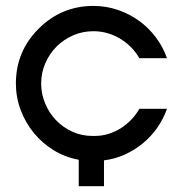

<svg xmlns="http://www.w3.org/2000/svg" viewBox="-20 -542 604 649"><path d="M246.1 87.4V-2Q200.2 -10.3 161.4 -34.2Q122.6 -58.1 94.2 -92.8Q65.9 -127.4 49.8 -170.4Q33.7 -213.4 33.7 -259.8Q33.7 -368.2 110.4 -444.8Q187.5 -522 295.9 -522Q338.9 -522 378.2 -508.5Q417.5 -495.1 450 -471.7Q482.4 -448.2 506.8 -415.8Q531.2 -383.3 544.4 -345.2H451.2Q439.9 -364.7 423.6 -381.6Q407.2 -398.4 387.2 -410.6Q367.2 -422.9 344 -429.7Q320.8 -436.5 295.9 -436.5Q259.3 -436.5 227.3 -422.6Q195.3 -408.7 171.1 -384.5Q147 -360.4 133.1 -328.1Q119.1 -295.9 119.1 -259.8Q119.1 -224.6 132.6 -192.4Q146 -160.2 169.4 -135.7Q192.9 -111.3 224.4 -96.9Q255.9 -82.5 292 -82.5H300.8Q324.7 -82.5 347.2 -89.6Q369.6 -96.7 389.2 -109.1Q408.7 -121.6 424.6 -138.4Q440.4 -155.3 451.2 -174.3H544.4Q532.7 -140.6 512 -110.8Q491.2 -81.1 463.6 -58.1Q436 -35.2 402.3 -19.8Q368.7 -4.4 331.5 0V87.4Z"/></svg>

Font: Proletarsk
Style: Regular
Weight: 400
Designer: Peter Wiegel, original typeface by Carl Albert Fahrenwaldt 1901
Foundry: Peter Wiegel
Version: Version 1.000 2010 initial release